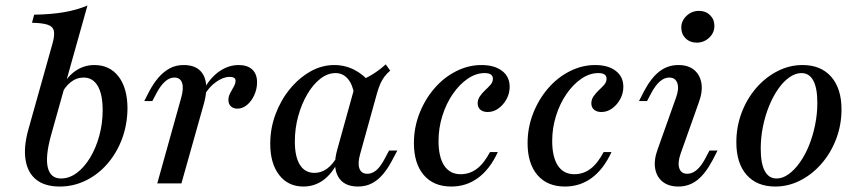

<svg xmlns="http://www.w3.org/2000/svg" viewBox="-20 -661 3098 692"><path d="M195.2 11.3Q141.9 11.3 110.9 -13.3Q79.8 -37.9 72.2 -84.3Q64.5 -130.6 82.3 -194.4L169.4 -504.8Q177.4 -533.1 174.2 -549.2Q171 -565.3 152 -571.8Q133.1 -578.2 95.2 -579L103.2 -608.1Q162.9 -608.9 210.1 -616.9Q257.3 -625 295.2 -641.1L163.7 -172.6Q142.7 -96 152.4 -56.9Q162.1 -17.7 200 -17.7Q229.8 -17.7 256.9 -37.9Q283.9 -58.1 304.8 -92.7Q325.8 -127.4 337.9 -171.8Q350 -216.1 350 -263.7Q350 -321 332.3 -351.2Q314.5 -381.5 281.5 -381.5Q255.6 -381.5 234.3 -364.5Q212.9 -347.6 197.6 -314.5L198.4 -338.7Q218.5 -381.5 250 -404Q281.5 -426.6 320.2 -426.6Q375.8 -426.6 407.7 -384.7Q439.5 -342.7 439.5 -269.4Q438.7 -211.3 419.8 -160.5Q400.8 -109.7 367.3 -71Q333.9 -32.3 289.5 -10.5Q245.2 11.3 195.2 11.3Z M546.8 0 633.1 -308.9Q642.7 -342.7 636.3 -362.1Q629.8 -381.5 608.1 -381.5Q591.1 -381.5 575 -367.3Q558.9 -353.2 544.4 -325.8L529 -296.8H500L517.7 -331.5Q533.1 -360.5 551.2 -381.5Q569.4 -402.4 591.5 -414.5Q613.7 -426.6 641.9 -426.6Q677.4 -426.6 697.6 -409.7Q717.7 -392.7 722.2 -362.1Q726.6 -331.5 716.1 -291.9L633.9 0ZM835.5 -269.4Q821 -269.4 812.1 -277.8Q803.2 -286.3 803.2 -300.8Q803.2 -313.7 810.1 -326.2Q816.9 -338.7 823 -349.6Q829 -360.5 829 -370.2Q829 -383.9 807.3 -383.9Q784.7 -383.9 758.9 -365.7Q733.1 -347.6 715.3 -316.1L713.7 -337.1Q737.1 -380.6 770.2 -403.6Q803.2 -426.6 840.3 -426.6Q871.8 -426.6 889.1 -410.5Q906.5 -394.4 906.5 -364.5Q906.5 -340.3 896.4 -318.1Q886.3 -296 870.2 -282.7Q854 -269.4 835.5 -269.4Z M1073.4 11.3Q1018.5 11.3 986.3 -30.2Q954 -71.8 954 -142.7Q954 -198.4 973 -249.2Q991.9 -300 1024.6 -339.9Q1057.3 -379.8 1098.4 -403.2Q1139.5 -426.6 1184.7 -426.6Q1223.4 -426.6 1257.3 -409.3Q1291.1 -391.9 1317.7 -358.9L1257.3 -316.9Q1251.6 -355.6 1233.9 -376.6Q1216.1 -397.6 1189.5 -397.6Q1160.5 -397.6 1134.3 -377Q1108.1 -356.5 1087.5 -321.4Q1066.9 -286.3 1054.8 -242.3Q1042.7 -198.4 1042.7 -150.8Q1042.7 -96 1060.9 -66.9Q1079 -37.9 1113.7 -37.9Q1137.9 -37.9 1158.9 -53.2Q1179.8 -68.5 1196.8 -99.2L1199.2 -80.6Q1177.4 -35.5 1145.6 -12.1Q1113.7 11.3 1073.4 11.3ZM1270.2 11.3Q1218.5 11.3 1198.4 -25Q1178.2 -61.3 1196 -123.4L1262.9 -364.5Q1292.7 -375 1320.2 -391.5Q1347.6 -408.1 1370.2 -429L1386.3 -406.5Q1373.4 -395.2 1365.3 -384.3Q1357.3 -373.4 1351.2 -360.1Q1345.2 -346.8 1339.5 -327.4L1278.2 -106.5Q1268.5 -72.6 1275.4 -53.6Q1282.3 -34.7 1304 -34.7Q1316.9 -34.7 1328.6 -41.9Q1340.3 -49.2 1349.6 -61.7Q1358.9 -74.2 1366.9 -89.5L1382.3 -118.5H1412.1L1391.1 -79Q1377.4 -53.2 1360.1 -32.7Q1342.7 -12.1 1320.6 -0.4Q1298.4 11.3 1270.2 11.3Z M1606.5 11.3Q1542.7 11.3 1507.3 -30.2Q1471.8 -71.8 1471.8 -145.2Q1471.8 -200.8 1491.5 -251.6Q1511.3 -302.4 1545.2 -341.9Q1579 -381.5 1623.4 -404Q1667.7 -426.6 1715.3 -426.6Q1762.1 -426.6 1789.5 -405.6Q1816.9 -384.7 1816.9 -348.4Q1816.9 -324.2 1805.6 -303.6Q1794.4 -283.1 1776.6 -270.2Q1758.9 -257.3 1737.9 -257.3Q1721 -257.3 1711.3 -265.7Q1701.6 -274.2 1701.6 -288.7Q1701.6 -302.4 1709.7 -314.1Q1717.7 -325.8 1728.6 -335.9Q1739.5 -346 1748 -355.6Q1756.5 -365.3 1756.5 -377.4Q1756.5 -397.6 1726.6 -397.6Q1695.2 -397.6 1665.3 -377Q1635.5 -356.5 1611.7 -321.8Q1587.9 -287.1 1574.2 -243.1Q1560.5 -199.2 1560.5 -153.2Q1560.5 -95.2 1581 -64.1Q1601.6 -33.1 1640.3 -33.1Q1672.6 -33.1 1698.4 -52.4Q1724.2 -71.8 1746 -112.9H1774.2Q1746 -51.6 1703.6 -20.2Q1661.3 11.3 1606.5 11.3Z M2016.1 11.3Q1952.4 11.3 1916.9 -30.2Q1881.5 -71.8 1881.5 -145.2Q1881.5 -200.8 1901.2 -251.6Q1921 -302.4 1954.8 -341.9Q1988.7 -381.5 2033.1 -404Q2077.4 -426.6 2125 -426.6Q2171.8 -426.6 2199.2 -405.6Q2226.6 -384.7 2226.6 -348.4Q2226.6 -324.2 2215.3 -303.6Q2204 -283.1 2186.3 -270.2Q2168.5 -257.3 2147.6 -257.3Q2130.6 -257.3 2121 -265.7Q2111.3 -274.2 2111.3 -288.7Q2111.3 -302.4 2119.4 -314.1Q2127.4 -325.8 2138.3 -335.9Q2149.2 -346 2157.7 -355.6Q2166.1 -365.3 2166.1 -377.4Q2166.1 -397.6 2136.3 -397.6Q2104.8 -397.6 2075 -377Q2045.2 -356.5 2021.4 -321.8Q1997.6 -287.1 1983.9 -243.1Q1970.2 -199.2 1970.2 -153.2Q1970.2 -95.2 1990.7 -64.1Q2011.3 -33.1 2050 -33.1Q2082.3 -33.1 2108.1 -52.4Q2133.9 -71.8 2155.6 -112.9H2183.9Q2155.6 -51.6 2113.3 -20.2Q2071 11.3 2016.1 11.3Z M2425 11.3Q2389.5 11.3 2367.7 -6.5Q2346 -24.2 2341.1 -54.8Q2336.3 -85.5 2350.8 -124.2L2416.1 -308.1Q2428.2 -340.3 2421.4 -360.9Q2414.5 -381.5 2391.9 -381.5Q2374.2 -381.5 2358.1 -367.3Q2341.9 -353.2 2327.4 -325.8L2312.1 -296.8H2283.1L2300.8 -331.5Q2327.4 -381.5 2357.3 -404Q2387.1 -426.6 2425 -426.6Q2460.5 -426.6 2481.9 -408.9Q2503.2 -391.1 2508.1 -360.5Q2512.9 -329.8 2498.4 -291.1L2433.1 -107.3Q2421.8 -75 2428.2 -54.8Q2434.7 -34.7 2457.3 -34.7Q2492.7 -34.7 2521.8 -89.5L2537.1 -118.5H2566.1L2548.4 -83.9Q2521.8 -33.9 2492.3 -11.3Q2462.9 11.3 2425 11.3ZM2491.1 -507.3Q2466.9 -507.3 2451.2 -522.6Q2435.5 -537.9 2435.5 -561.3Q2435.5 -586.3 2454.4 -604Q2473.4 -621.8 2499.2 -621.8Q2523.4 -621.8 2539.1 -606.5Q2554.8 -591.1 2554.8 -567.7Q2554.8 -542.7 2535.9 -525Q2516.9 -507.3 2491.1 -507.3Z M2774.2 11.3Q2708.1 11.3 2671 -30.6Q2633.9 -72.6 2633.9 -148.4Q2633.9 -204 2652.8 -254.4Q2671.8 -304.8 2705.2 -343.5Q2738.7 -382.3 2781.9 -404.4Q2825 -426.6 2872.6 -426.6Q2938.7 -426.6 2975.8 -384.3Q3012.9 -341.9 3012.9 -266.9Q3012.9 -211.3 2994 -160.9Q2975 -110.5 2941.5 -71.8Q2908.1 -33.1 2864.9 -10.9Q2821.8 11.3 2774.2 11.3ZM2779 -17.7Q2800.8 -17.7 2822.2 -33.1Q2843.5 -48.4 2862.5 -75Q2881.5 -101.6 2895.6 -136.3Q2909.7 -171 2917.7 -210.5Q2925.8 -250 2925.8 -290.3Q2925.8 -343.5 2911.3 -370.6Q2896.8 -397.6 2868.5 -397.6Q2846.8 -397.6 2825 -382.3Q2803.2 -366.9 2784.7 -340.3Q2766.1 -313.7 2752 -279Q2737.9 -244.4 2729.8 -204.8Q2721.8 -165.3 2721.8 -125Q2721.8 -71.8 2736.3 -44.8Q2750.8 -17.7 2779 -17.7Z"/></svg>

Font: Playfair 5pt SemiExpanded Light Medium
Style: Italic
Weight: 500
Italic angle: -15.6°
Version: Version 2.001;gftools[0.9.30]